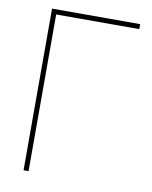

<svg xmlns="http://www.w3.org/2000/svg" viewBox="-83 -790 673 851"><g transform="rotate(10 254.0 -364.0)"><path d="M478.5 -705.1H104.5V0H82V-727.5H478.5Z"/></g></svg>

Font: Intratopia Thin
Style: Regular
Weight: 100
Designer: Rasmus Andersson
Foundry: rsms
Version: Version 3.000;Glyphs 3.2.3 (3260)